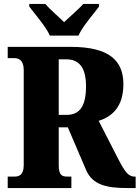

<svg xmlns="http://www.w3.org/2000/svg" viewBox="-20 -951 706 971"><path d="M232 -771H377C396 -816 453 -880 481 -918V-931H401C382 -908 331 -865 304 -839C278 -865 228 -908 209 -931H128V-918C156 -880 213 -816 232 -771ZM19 0H341V-58H320C295 -58 277 -64 277 -115V-307H323L416 -90C449 -15 521 0 624 0H666V-58H659C630 -58 611 -83 580 -143L479 -340C547 -361 604 -411 604 -525C604 -642 536 -714 338 -714H19V-657H53C70 -657 100 -650 100 -598V-115C100 -64 74 -58 53 -58H19ZM317 -370H277V-651H315C380 -651 415 -610 415 -514C415 -419 386 -370 317 -370Z"/></svg>

Font: Noto Serif Khmer Condensed Black
Style: Regular
Weight: 900
Width: 3
Designer: Danh Hong and the Monotype Design Team
Foundry: Monotype Imaging Inc.
Version: Version 2.004